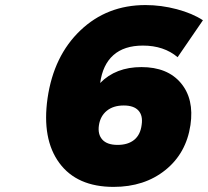

<svg xmlns="http://www.w3.org/2000/svg" viewBox="-20 -730 822 759"><path d="M168 -341.8Q192.4 -509.3 297.6 -609.6Q402.8 -710 555.2 -710Q617.2 -710 679 -693.6Q740.7 -677.2 782.2 -649.9L682.1 -503.9Q627.9 -549.8 544.9 -549.8Q470.7 -549.8 428.2 -512Q385.7 -474.1 376 -401.9Q437.5 -464.8 539.1 -464.8Q642.1 -464.8 695.1 -401.6Q748 -338.4 732.9 -235.8Q716.3 -124 633.5 -57.6Q550.8 8.8 429.2 8.8Q284.2 8.8 214.6 -85.7Q145 -180.2 168 -341.8ZM371.1 -234.9Q365.7 -199.2 384.5 -178.2Q403.3 -157.2 444.8 -157.2Q485.8 -157.2 510.5 -177.2Q535.2 -197.3 540 -236.8Q545.4 -273.4 527.1 -293.2Q508.8 -313 469.2 -313Q427.7 -313 402.1 -292Q376.5 -271 371.1 -234.9Z"/></svg>

Font: Trueno ExtraBold
Style: Italic
Weight: 800
Designer: Julieta Ulanovsky
Foundry: Julieta Ulanovsky
Version: Version 3.001b | FøM Fix